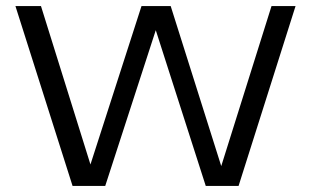

<svg xmlns="http://www.w3.org/2000/svg" viewBox="-20 -615 1028 635"><path d="M220 0 31 -595H115.5L289 -39.5H269L448 -595H544.5L720 -39.5H703.5L878 -595H957.5L769 0H660.5L484 -550H506.5L328 0Z"/></svg>

Font: Encode Sans SC SemiExpanded
Style: Regular
Weight: 400
Width: 6
Designer: Multiple Designers
Foundry: Impallari Type
Version: Version 3.002